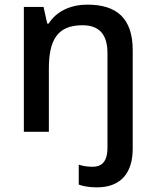

<svg xmlns="http://www.w3.org/2000/svg" viewBox="-20 -569 671 829"><path d="M398 240C506 240 553 173 553 73V-352C553 -490 484 -549 357 -549C289 -549 225 -523 190 -467H184L168 -539H83V0H191V-272C191 -394 226 -460 336 -460C409 -460 444 -420 444 -339V68C444 133 416 151 380 151C356 151 339 148 320 142V228C339 235 366 240 398 240Z"/></svg>

Font: Noto Sans Lisu Medium
Style: Regular
Weight: 500
Designer: Monotype Design Team. David Williams.
Foundry: Monotype Imaging Inc.
Version: Version 2.102